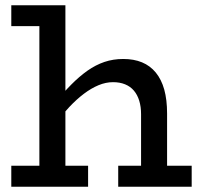

<svg xmlns="http://www.w3.org/2000/svg" viewBox="-20 -706 757 726"><path d="M513.4 0V-273.9Q513.4 -302.6 506.5 -325.1Q499.6 -347.6 486.3 -363.3Q473 -379 453.1 -387.1Q433.2 -395.3 407.3 -395.3Q380.1 -395.3 352.5 -383.8Q324.9 -372.3 297.2 -351.4Q269.6 -330.6 242.1 -301.4Q214.6 -272.2 187.2 -236.3V-315.7Q218.6 -355 249.2 -385.9Q279.8 -416.8 310.7 -438.7Q341.7 -460.5 374.9 -471.8Q408 -483 446.1 -483Q486.2 -483 516.9 -470.3Q547.7 -457.6 569 -431.7Q590.3 -405.8 601.1 -367.3Q611.8 -328.7 611.8 -276.6V0ZM22.7 0V-79.4H313.1V0ZM427 0V-79.4H704.8V0ZM227.3 -686V0H128.9V-607.1H22.7V-686Z"/></svg>

Font: BioRhyme ExtraBold
Style: Regular
Weight: 800
Designer: Aoife Mooney
Foundry: Aoife Mooney Type
Version: Version 1.600;gftools[0.9.33]